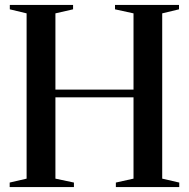

<svg xmlns="http://www.w3.org/2000/svg" viewBox="-20 -763 770 783"><path d="M88.5 -34.5V-708.5L20 -725V-743H278V-725L206 -708.5V-397.5H524.5V-708.5L449 -725V-743H710V-725L641.5 -708.5V-34.5L711 -18.5V0H452.5V-18.5L524.5 -34.5V-366H206V-34.5L281.5 -18.5V0H19.5V-18.5Z"/></svg>

Font: Merriweather 144pt Medium
Style: Regular
Weight: 500
Version: Version 2.100